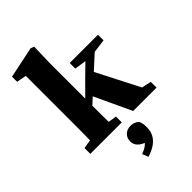

<svg xmlns="http://www.w3.org/2000/svg" viewBox="-290 -824 1191 1191"><g transform="rotate(-45 306.0 -228.5)"><path d="M27 0V-51L124 -67H201L303 -51V0ZM84 0Q84 -18 84.5 -44Q85 -70 85.5 -100Q86 -130 86 -159Q86 -188 86 -212V-625L22 -637V-682L228 -725L251 -716L247 -577V-218Q247 -193 247 -162.5Q247 -132 247.5 -101.5Q248 -71 248.5 -44.5Q249 -18 250 0ZM167 -129V-204H187L329 -347L472 -487H558ZM403 0 280 -263 391 -365 545 -64 608 -51V0ZM335 -440V-489H583V-440L469 -425L445 -423ZM392 131Q392 169 375.5 196Q359 223 331 240.5Q303 258 269 268L253 228Q287 216 304 201Q321 186 333 159L336 199Q292 185 274 165.5Q256 146 256 121Q256 91 275.5 72Q295 53 326 53Q342 53 356 58Q370 63 382 75Q388 90 390 102Q392 114 392 131Z"/></g></svg>

Font: Source Serif 4 18pt
Style: Bold
Weight: 700
Designer: Frank Grießhammer
Foundry: Adobe Systems Incorporated
Version: Version 4.004;hotconv 1.0.116;makeotfexe 2.5.65601